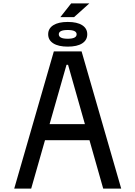

<svg xmlns="http://www.w3.org/2000/svg" viewBox="-20 -1100 790 1120"><path d="M63 0 294 -800H456L687 0H582L377 -722H368L162 0ZM191 -282V-376H559V-282ZM375 -828Q321 -828 291 -847Q261 -866 261 -900Q261 -934 291 -953Q321 -972 375 -972Q430 -972 459.5 -953Q489 -934 489 -900Q489 -866 459.5 -847Q430 -828 375 -828ZM375 -874Q427 -874 427 -900Q427 -925 375 -925Q323 -925 323 -900Q323 -874 375 -874ZM332 -1000 395 -1080H501L412 -1000Z"/></svg>

Font: Martian Mono SemiExpanded Light
Style: Regular
Weight: 300
Width: 6
Monospace: yes
Designer: Roman Shamin
Foundry: Evil Martians
Version: Version 0.930